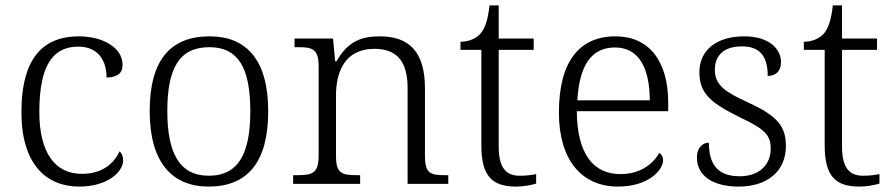

<svg xmlns="http://www.w3.org/2000/svg" viewBox="-20 -678 3288 708"><path d="M272 10C379 10 434 -46 434 -86C434 -101 430 -112 421 -120C399 -73 355 -37 283 -37C184 -36 125 -114 125 -265C125 -448 182 -506 269 -506C344 -506 373 -452 373 -392C412 -393 432 -407 432 -439C432 -503 358 -544 271 -544C150 -544 59 -477 59 -264C59 -73 150 10 272 10Z M749 10C893 10 969 -80 969 -268C969 -457 889 -544 753 -544C607 -544 532 -455 532 -268C532 -80 614 10 749 10ZM750 -30C641 -30 597 -115 597 -268C597 -425 640 -504 752 -504C859 -504 903 -427 903 -268C903 -118 863 -30 750 -30Z M1061 0H1308V-32H1298C1241 -32 1219 -38 1219 -102V-326C1219 -414 1252 -498 1361 -498C1451 -498 1483 -442 1483 -354V0H1633V-32H1623C1565 -32 1547 -39 1547 -105V-353C1547 -485 1490 -544 1381 -544C1312 -544 1262 -525 1221 -452H1216L1208 -536H1066V-504H1081C1132 -504 1155 -497 1155 -433V-105C1155 -39 1133 -32 1075 -32H1061Z M1883 10C1908 10 1938 5 1957 -1V-36C1936 -32 1919 -30 1896 -30C1845 -30 1819 -61 1819 -137V-494H1948V-536H1819V-658H1785C1779 -601 1767 -570 1749 -551C1731 -533 1704 -524 1678 -524V-494H1755V-143C1755 -30 1793 10 1883 10Z M2259 10C2370 10 2425 -50 2425 -87C2425 -101 2419 -110 2411 -114C2387 -72 2340 -36 2268 -36C2168 -36 2108 -110 2107 -268H2444V-299C2444 -457 2370 -544 2250 -544C2116 -544 2041 -451 2041 -263C2041 -89 2124 10 2259 10ZM2376 -308H2109C2116 -431 2157 -503 2248 -503C2337 -503 2376 -425 2376 -308Z M2704 10C2808 10 2878 -45 2878 -140C2878 -213 2845 -251 2741 -299C2656 -338 2616 -363 2616 -420C2616 -471 2646 -507 2716 -507C2779 -507 2811 -474 2811 -398C2843 -398 2860 -418 2860 -449C2860 -497 2817 -544 2724 -544C2624 -544 2559 -494 2559 -412C2559 -332 2602 -298 2711 -244C2801 -202 2822 -179 2822 -130C2822 -72 2782 -28 2707 -28C2620 -28 2594 -80 2594 -152C2575 -152 2550 -138 2550 -96C2550 -37 2599 10 2704 10Z M3149 10C3174 10 3204 5 3223 -1V-36C3202 -32 3185 -30 3162 -30C3111 -30 3085 -61 3085 -137V-494H3214V-536H3085V-658H3051C3045 -601 3033 -570 3015 -551C2997 -533 2970 -524 2944 -524V-494H3021V-143C3021 -30 3059 10 3149 10Z"/></svg>

Font: Noto Serif Tamil Light
Style: Italic
Weight: 300
Italic angle: -12°
Designer: Indian Type Foundry, Tom Grace, and the Monotype Design Team
Foundry: Monotype Imaging Inc.
Version: Version 2.003